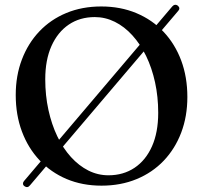

<svg xmlns="http://www.w3.org/2000/svg" viewBox="-20 -743 834 787"><path d="M80 20Q74.5 16 74.2 10Q74 4 78.5 -1L686 -716.5Q691 -722.5 697.2 -723.2Q703.5 -724 709 -719.5Q714.5 -715 715 -709.5Q715.5 -704 711 -699L103 16.5Q98 23 92 23.8Q86 24.5 80 20ZM395 -716.5Q474 -716.5 539 -689.2Q604 -662 650.8 -612.2Q697.5 -562.5 722.8 -494.8Q748 -427 748 -345.5Q748 -266 722.8 -199.5Q697.5 -133 651 -84.2Q604.5 -35.5 539.8 -8.8Q475 18 396 18Q317.5 18 253 -9.2Q188.5 -36.5 141.8 -86.5Q95 -136.5 69.8 -204.2Q44.5 -272 44.5 -353.5Q44.5 -433 69.8 -499.2Q95 -565.5 141.2 -614.2Q187.5 -663 252 -689.8Q316.5 -716.5 395 -716.5ZM628.5 -280.5Q628.5 -346.5 615.5 -405.8Q602.5 -465 578.8 -513.8Q555 -562.5 522.5 -598.2Q490 -634 450.8 -653.5Q411.5 -673 368.5 -673Q307.5 -673 262 -642.2Q216.5 -611.5 191 -554.5Q165.5 -497.5 165.5 -418Q165.5 -352 178.5 -292.5Q191.5 -233 215 -184Q238.5 -135 271 -99.2Q303.5 -63.5 342.2 -44Q381 -24.5 424.5 -24.5Q485.5 -24.5 531.5 -55.2Q577.5 -86 603 -143.2Q628.5 -200.5 628.5 -280.5Z"/></svg>

Font: Fraunces 16pt
Style: Regular
Weight: 400
Version: Version 1.000;[b76b70a41]